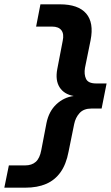

<svg xmlns="http://www.w3.org/2000/svg" viewBox="-72 -780 513 888"><path d="M-52 88 -31 -15H44Q75 -15 93.5 -31.5Q112 -48 119 -86L143 -211Q154 -265 188.5 -297.5Q223 -330 269 -336Q224 -344 203.5 -376.5Q183 -409 193 -461L218 -591Q225 -623 212 -640Q199 -657 169 -657H95L115 -760H205Q290 -760 326.5 -717.5Q363 -675 347 -594L321 -466Q316 -436 326 -415Q336 -394 373 -394H421L398 -278H351Q315 -278 296 -257Q277 -236 271 -206L245 -78Q234 -20 208 16.5Q182 53 141.5 70.5Q101 88 45 88Z"/></svg>

Font: Kufam SemiBold
Style: Italic
Weight: 600
Italic angle: -11°
Designer: Artur Schmal
Foundry: Original Type
Version: Version 1.301; ttfautohint (v1.8.3)